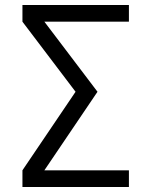

<svg xmlns="http://www.w3.org/2000/svg" viewBox="-20 -750 607 770"><path d="M158 -663 371 -382 158 -67H497V0H70V-67L283 -382L70 -663V-730H497V-663Z"/></svg>

Font: M PLUS 1p
Style: Regular
Weight: 400
Version: Version 1.062